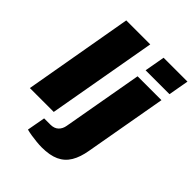

<svg xmlns="http://www.w3.org/2000/svg" viewBox="-259 -857 1200 1200"><g transform="rotate(45 341.0 -257.5)"><path d="M14 0 141 -725H353L225 0ZM447 -590 471 -725H682L658 -590ZM328 210Q309 210 283 207.5Q257 205 232 201Q207 197 189 192L211 71H266Q300 71 319.5 52.5Q339 34 344 3L438 -528H649L553 15Q542 81 516 124.5Q490 168 444.5 189Q399 210 328 210Z"/></g></svg>

Font: Archivo SemiExpanded Black
Style: Italic
Weight: 900
Width: 6
Italic angle: -10°
Designer: Hector Gatti
Foundry: Omnibus-Type
Version: Version 2.001